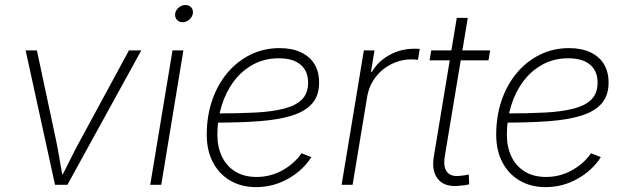

<svg xmlns="http://www.w3.org/2000/svg" viewBox="-20 -746 2525 775"><path d="M202.1 0 83.5 -542.5H128.9L205.6 -183.1Q214.4 -142.1 220.9 -100.8Q227.5 -59.6 235.8 -19.5H221.2Q242.7 -59.6 262.9 -100.8Q283.2 -142.1 305.7 -183.1L500.5 -542.5H550.3L252 0Z M586.4 0 676.3 -542.5H720.2L630.9 0ZM716.8 -656.2Q702.6 -656.2 693.8 -666.5Q685.1 -676.8 687 -691.4Q689.5 -705.6 701.7 -715.6Q713.9 -725.6 728.5 -725.6Q743.7 -725.6 752.2 -715.6Q760.7 -705.6 758.3 -690.9Q755.9 -676.8 743.7 -666.5Q731.4 -656.2 716.8 -656.2Z M1013.7 9.3Q954.1 9.3 909.2 -17.1Q864.3 -43.5 839.4 -91.1Q814.5 -138.7 814.5 -202.1Q814.5 -276.9 836.2 -340.6Q857.9 -404.3 897.7 -451.7Q937.5 -499 991.2 -525.4Q1044.9 -551.8 1108.4 -551.8Q1158.7 -551.8 1194.6 -534.9Q1230.5 -518.1 1249.3 -487.1Q1268.1 -456.1 1268.1 -412.6Q1268.1 -360.4 1240.2 -328.4Q1212.4 -296.4 1158.7 -279.5Q1105 -262.7 1026.6 -256.8Q948.2 -251 847.7 -251L851.6 -288.1Q941.9 -288.1 1011.2 -291.7Q1080.6 -295.4 1127.9 -307.9Q1175.3 -320.3 1199.5 -345.2Q1223.6 -370.1 1223.6 -412.6Q1223.6 -459.5 1193.1 -485.1Q1162.6 -510.7 1105.5 -510.7Q1047.9 -510.7 1002 -485.8Q956.1 -460.9 923.8 -417.7Q891.6 -374.5 874.5 -319.1Q857.4 -263.7 857.4 -202.1Q857.4 -152.3 876 -113.8Q894.5 -75.2 929.9 -53.5Q965.3 -31.7 1015.6 -31.7Q1071.3 -31.7 1119.6 -58.3Q1168 -85 1197.3 -127.4L1236.8 -111.8Q1202.6 -58.1 1142.8 -24.4Q1083 9.3 1013.7 9.3Z M1358.9 0 1448.7 -542.5H1491.7L1477.5 -456.1H1481.4Q1505.9 -498.5 1552 -523.9Q1598.1 -549.3 1651.9 -549.3Q1658.2 -549.3 1663.6 -549.1Q1668.9 -548.8 1674.3 -548.8L1667 -504.4Q1663.6 -504.9 1657 -505.6Q1650.4 -506.3 1642.1 -506.3Q1597.7 -506.3 1559.1 -486.8Q1520.5 -467.3 1494.9 -433.1Q1469.2 -398.9 1461.9 -354.5L1403.3 0Z M1958.5 -542.5 1951.7 -502.4H1713.9L1720.7 -542.5ZM1823.7 -673.8H1868.2L1775.4 -115.2Q1768.1 -70.3 1785.6 -50.3Q1803.2 -30.3 1843.8 -37.1Q1849.6 -37.6 1857.4 -38.8Q1865.2 -40 1872.1 -41.5L1874 -2Q1866.2 0 1856.9 1.5Q1847.7 2.9 1837.9 3.4Q1777.3 11.2 1749.3 -21.5Q1721.2 -54.2 1731 -113.3Z M2182.1 9.3Q2122.6 9.3 2077.6 -17.1Q2032.7 -43.5 2007.8 -91.1Q1982.9 -138.7 1982.9 -202.1Q1982.9 -276.9 2004.6 -340.6Q2026.4 -404.3 2066.2 -451.7Q2106 -499 2159.7 -525.4Q2213.4 -551.8 2276.9 -551.8Q2327.1 -551.8 2363 -534.9Q2398.9 -518.1 2417.7 -487.1Q2436.5 -456.1 2436.5 -412.6Q2436.5 -360.4 2408.7 -328.4Q2380.9 -296.4 2327.1 -279.5Q2273.4 -262.7 2195.1 -256.8Q2116.7 -251 2016.1 -251L2020 -288.1Q2110.4 -288.1 2179.7 -291.7Q2249 -295.4 2296.4 -307.9Q2343.8 -320.3 2367.9 -345.2Q2392.1 -370.1 2392.1 -412.6Q2392.1 -459.5 2361.6 -485.1Q2331.1 -510.7 2273.9 -510.7Q2216.3 -510.7 2170.4 -485.8Q2124.5 -460.9 2092.3 -417.7Q2060.1 -374.5 2043 -319.1Q2025.9 -263.7 2025.9 -202.1Q2025.9 -152.3 2044.4 -113.8Q2063 -75.2 2098.4 -53.5Q2133.8 -31.7 2184.1 -31.7Q2239.7 -31.7 2288.1 -58.3Q2336.4 -85 2365.7 -127.4L2405.3 -111.8Q2371.1 -58.1 2311.3 -24.4Q2251.5 9.3 2182.1 9.3Z"/></svg>

Font: Inter 16pt ExtraLight
Style: Italic
Weight: 250
Italic angle: -9.3988°
Version: Version 4.001;git-66647c0bb